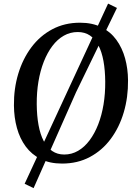

<svg xmlns="http://www.w3.org/2000/svg" viewBox="-20 -876 742 1040"><path d="M316 10Q249.5 10 200.5 -14.5Q151.5 -39 119.5 -82.2Q87.5 -125.5 71.8 -182.5Q56 -239.5 55.5 -304.5Q54.5 -396 79 -476.8Q103.5 -557.5 150 -619.8Q196.5 -682 263.2 -717.5Q330 -753 413.5 -753Q481 -753 530 -728.2Q579 -703.5 610.5 -660Q642 -616.5 657.5 -560.2Q673 -504 673.5 -441Q674.5 -349.5 650.5 -268Q626.5 -186.5 580.2 -124Q534 -61.5 467.2 -25.8Q400.5 10 316 10ZM328 -39Q368.5 -39 403.2 -59.2Q438 -79.5 465.2 -116Q492.5 -152.5 511.8 -201.8Q531 -251 540.8 -310Q550.5 -369 550 -433.5Q549.5 -495.5 540.5 -545.2Q531.5 -595 513.2 -630Q495 -665 467.2 -683.8Q439.5 -702.5 401 -702.5Q360.5 -702.5 325.8 -682.8Q291 -663 263.8 -627Q236.5 -591 217.2 -541.8Q198 -492.5 188.2 -434.2Q178.5 -376 179 -311.5Q179.5 -248.5 188.8 -198.2Q198 -148 216.5 -112.5Q235 -77 262.8 -58Q290.5 -39 328 -39ZM113.5 119.5 353 -398 565.5 -856.5 613.5 -833 392 -376.5 162 143Z"/></svg>

Font: Merriweather 36pt Medium
Style: Italic
Weight: 500
Italic angle: -7.8°
Version: Version 2.101